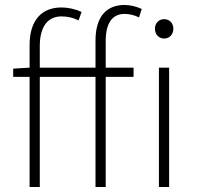

<svg xmlns="http://www.w3.org/2000/svg" viewBox="-20 -752 793 772"><path d="M364 0H405V-443H517V-480H405V-586C405 -656 429 -696 481 -696C499 -696 519 -692 539 -682L550 -716C528 -726 503 -732 481 -732C407 -732 364 -684 364 -589V-480H140V-567C140 -642 170 -686 227 -686C250 -686 272 -682 296 -670L308 -704C282 -716 253 -722 227 -722C148 -722 99 -671 99 -571V-480L33 -476V-443H99V0H140V-443H364ZM619 0H660V-480H619ZM640 -597C661 -597 677 -613 677 -637C677 -659 661 -675 640 -675C619 -675 603 -659 603 -637C603 -613 619 -597 640 -597Z"/></svg>

Font: Source Sans Pro Light
Style: Regular
Weight: 300
Designer: Paul D. Hunt
Foundry: Adobe Systems Incorporated
Version: Version 3.006;hotconv 1.0.111;makeotfexe 2.5.65597